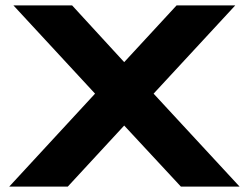

<svg xmlns="http://www.w3.org/2000/svg" viewBox="-20 -691 921 711"><path d="M548.8 -344.2 867.2 0H649.9L439.9 -226.1L231 0H14.2L332 -344.2L29.8 -670.9H247.1L439.9 -460.9L633.8 -670.9H851.1Z"/></svg>

Font: REH Gaming
Style: Gaming
Weight: 700
Designer: Astigmatic (AOETI)
Foundry: Astigmatic (AOETI)
Version: Version 1.001 2011